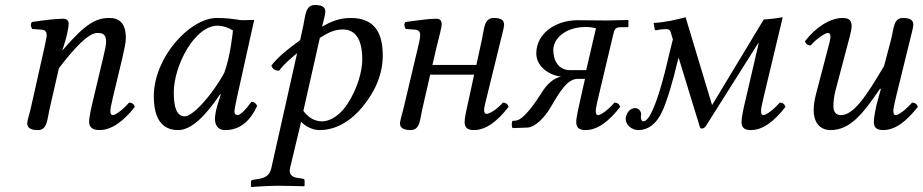

<svg xmlns="http://www.w3.org/2000/svg" viewBox="-20 -511 3696 769"><path d="M433 -124 471 -283C479 -318 484 -341 484 -359C484 -419 457 -439 418 -439C366 -439 323 -418 231 -310L230 -311L233 -320C246 -357 255 -400 255 -415C255 -429 247 -436 234 -436C202 -436 155 -430 108 -423C101 -415 103 -404 109 -395L149 -392C161 -391 167 -382 167 -372C167 -364 164 -349 158 -321L102 -72C97 -52 89 -27 89 -17C89 -1 100 10 132 10C170 10 169 -34 178 -72L216 -238C279 -320 334 -379 370 -379C391 -379 405 -374 405 -343C405 -331 399 -303 392 -275L354 -115C346 -83 337 -42 337 -23C337 -4 348 10 378 10C426 10 474 -24 520 -83C517 -92 511 -100 497 -100C471 -70 442 -50 432 -50C425 -50 422 -55 422 -67C422 -76 427 -98 433 -124Z M928 -433C901 -436 888 -439 848 -439C741 -439 596 -282 596 -125C596 -69 609 10 693 10C746 10 802 -45 862 -134L864 -132L851 -90C844 -67 841 -47 841 -35C841 -16 848 10 882 10C944 10 984 -30 1010 -87C1005 -96 1000 -103 987 -103C960 -66 941 -50 931 -50C928 -50 919 -52 919 -64C919 -73 925 -101 929 -120L998 -431C991 -431 985 -431 978 -431C960 -430 943 -429 928 -433ZM878 -219C829 -129 752 -45 720 -45C686 -45 676 -85 676 -141C676 -247 759 -408 851 -408C872 -408 894 -401 913 -389C913 -389 903 -283 878 -219Z M1270 -404C1274 -422 1283 -452 1283 -464C1283 -481 1273 -491 1241 -491C1203 -491 1203 -447 1195 -409L1182 -350C1132 -314 1095 -284 1067 -249C1071 -235 1080 -228 1098 -228C1120 -257 1142 -275 1170 -298L1067 161C1061 189 1046 201 1014 206L995 209C990 210 985 211 985 217V236L987 238C987 238 1055 233 1091 233C1130 233 1198 235 1198 235L1200 233V213C1200 208 1198 206 1194 205L1175 202C1160 200 1134 195 1142 161L1186 -23C1201 -7 1230 10 1259 10C1330 10 1388 -30 1432 -83C1486 -149 1513 -217 1513 -289C1513 -373 1485 -439 1385 -439C1334 -439 1297 -420 1270 -404ZM1431 -273C1431 -225 1411 -155 1373 -97C1347 -55 1307 -25 1269 -25C1243 -25 1216 -38 1195 -67L1261 -359C1286 -375 1315 -393 1353 -393C1421 -393 1431 -322 1431 -273Z M1595 -72C1590 -52 1582 -27 1582 -17C1582 -1 1593 10 1625 10C1663 10 1662 -34 1671 -72L1703 -212H1879L1858 -115C1851 -84 1841 -42 1841 -23C1841 -4 1848 10 1878 10C1926 10 1971 -24 2017 -83C2014 -92 2008 -100 1994 -100C1968 -70 1939 -55 1929 -55C1922 -55 1919 -60 1919 -72C1919 -81 1924 -98 1930 -124L1986 -352C1990 -370 1999 -400 1999 -412C1999 -429 1989 -439 1957 -439C1919 -439 1919 -395 1911 -357L1888 -251H1712L1728 -320C1737 -359 1749 -398 1749 -415C1749 -429 1741 -436 1728 -436C1696 -436 1651 -429 1604 -423C1597 -415 1599 -404 1605 -395L1645 -392C1657 -391 1663 -382 1663 -372C1663 -363 1661 -349 1654 -321Z M2305 -115C2298 -82 2288 -42 2288 -23C2288 -4 2295 10 2325 10C2373 10 2418 -24 2464 -83C2461 -92 2455 -100 2441 -100C2415 -70 2386 -50 2376 -50C2369 -50 2366 -55 2366 -67C2366 -76 2371 -98 2377 -124L2436 -372C2441 -393 2443 -402 2467 -402H2492C2495 -402 2497 -403 2497 -405V-429L2496 -431L2412 -429L2294 -430C2202 -430 2128 -375 2128 -297C2128 -240 2187 -208 2227 -204C2198 -198 2172 -177 2147 -136C2123 -98 2076 -30 2046 -28L2033 -27C2028 -20 2029 -4 2033 2L2092 0C2124 -1 2164 -43 2187 -84C2222 -144 2253 -195 2293 -195H2323ZM2328 -230H2264C2217 -230 2196 -268 2196 -311C2196 -356 2244 -403 2327 -403C2340 -403 2354 -401 2367 -398Z M2967 -115C2959 -82 2950 -42 2950 -23C2950 -4 2957 10 2987 10C3035 10 3080 -24 3126 -83C3123 -92 3117 -100 3103 -100C3077 -70 3048 -50 3038 -50C3031 -50 3028 -55 3028 -67C3028 -76 3033 -98 3039 -124L3115 -442C3093 -438 3050 -433 3039 -433L2832 -90L2726 -442C2685 -431 2646 -422 2598 -419L2602 -395C2602 -391 2605 -389 2609 -390L2626 -393C2627 -393 2627 -393 2628 -393C2647 -395 2662 -397 2666 -383L2675 -353C2668 -324 2660 -295 2652 -259C2627 -154 2606 -94 2589 -60C2577 -35 2565 -25 2557 -25C2549 -25 2546 -35 2547 -48C2548 -49 2548 -51 2548 -52C2548 -66 2538 -78 2524 -78C2505 -78 2491 -62 2487 -42C2486 -40 2486 -37 2486 -35C2486 -11 2510 10 2537 10C2576 10 2609 -15 2631 -62C2650 -101 2675 -184 2694 -266L2698 -280L2782 -6C2783 1 2787 4 2791 4C2796 4 2802 1 2807 -6L3016 -337L3019 -339Z M3625 -352C3629 -370 3638 -400 3638 -412C3638 -429 3628 -439 3596 -439C3558 -439 3560 -395 3550 -357L3521 -247C3447 -121 3398 -50 3348 -50C3330 -50 3318 -60 3318 -87C3318 -103 3320 -124 3327 -151L3370 -314C3378 -346 3391 -387 3391 -406C3391 -425 3385 -439 3355 -439C3307 -439 3250 -405 3204 -346C3207 -337 3213 -329 3227 -329C3253 -359 3286 -379 3296 -379C3303 -379 3306 -374 3306 -362C3306 -353 3300 -331 3293 -305L3249 -137C3242 -111 3239 -89 3239 -70C3239 -13 3271 10 3306 10C3384 10 3434 -52 3505 -156L3508 -154L3497 -115C3488 -83 3480 -42 3480 -23C3480 -4 3487 10 3517 10C3565 10 3610 -24 3656 -83C3653 -92 3647 -100 3633 -100C3607 -70 3578 -50 3568 -50C3561 -50 3558 -55 3558 -67C3558 -76 3563 -98 3569 -124Z"/></svg>

Font: Libertinus Serif
Style: Italic
Weight: 400
Italic angle: -12°
Designer: Philipp H. Poll, Khaled Hosny
Foundry: Caleb Maclennan
Version: Version 7.050;RELEASE